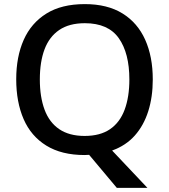

<svg xmlns="http://www.w3.org/2000/svg" viewBox="-20 -745 824 935"><path d="M549 170 414 9Q409 9 403 9.5Q397 10 392 10Q280 10 205.5 -36Q131 -82 95 -165Q59 -248 59 -359Q59 -469 95.5 -551Q132 -633 206 -679Q280 -725 393 -725Q503 -725 576.5 -679.5Q650 -634 687 -551.5Q724 -469 724 -358Q724 -273 702 -203.5Q680 -134 636.5 -85Q593 -36 526 -12L698 170ZM392 -83Q468 -83 516 -116Q564 -149 587 -211Q610 -273 610 -358Q610 -486 558.5 -559Q507 -632 393 -632Q317 -632 268.5 -599Q220 -566 197 -505Q174 -444 174 -358Q174 -273 197 -211Q220 -149 268.5 -116Q317 -83 392 -83Z"/></svg>

Font: Noto Sans Symbols Medium
Style: Regular
Weight: 500
Version: Version 2.002